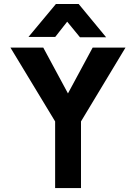

<svg xmlns="http://www.w3.org/2000/svg" viewBox="-20 -951 682 971"><path d="M516.6 -762.7 377.9 -930.7H262.7L124 -764.2H259.3L319.8 -841.3L384.3 -762.7ZM32.7 -710.4 258.8 -336.9V0H389.6V-336.9L614.7 -710.4H448.7L323.7 -478.5L198.7 -710.4Z"/></svg>

Font: Tuffy
Style: Bold
Weight: 700
Designer: Thatcher Ulrich, Karoly Barta, Michael Everson
Version: Version 001.270